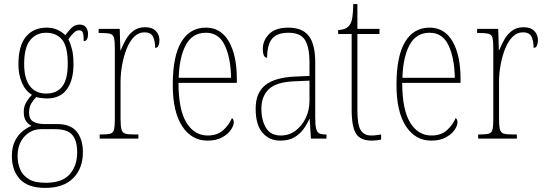

<svg xmlns="http://www.w3.org/2000/svg" viewBox="-20 -677 2660 938"><path d="M201 241Q117 241 77.5 198.5Q38 156 38 85Q38 42 53 12Q68 -18 90.5 -36Q113 -54 134 -62Q119 -69 107.5 -85Q96 -101 96 -131Q96 -158 109.5 -179.5Q123 -201 136 -214Q105 -232 87.5 -272Q70 -312 70 -362Q70 -453 106.5 -497.5Q143 -542 209 -542Q238 -542 261.5 -531Q285 -520 299 -505Q312 -523 328.5 -540Q345 -557 369 -557Q390 -557 400 -543.5Q410 -530 410 -512Q410 -476 389 -476Q389 -504 385 -516.5Q381 -529 367 -529Q354 -529 342 -518.5Q330 -508 314 -485Q324 -466 331.5 -437Q339 -408 339 -363Q339 -285 306.5 -240.5Q274 -196 209 -196Q198 -196 181.5 -198Q165 -200 157 -203Q143 -189 132.5 -171Q122 -153 122 -126Q122 -95 142.5 -83Q163 -71 197 -71H258Q325 -71 355 -33.5Q385 4 385 66Q385 146 337.5 193.5Q290 241 201 241ZM206 -220Q258 -220 284.5 -255Q311 -290 311 -365Q311 -449 283.5 -483Q256 -517 204 -517Q157 -517 127.5 -481Q98 -445 98 -364Q98 -293 126 -256.5Q154 -220 206 -220ZM203 216Q284 216 320.5 174.5Q357 133 357 67Q357 10 333 -18Q309 -46 249 -46H182Q132 -46 99 -9.5Q66 27 66 85Q66 121 78.5 150.5Q91 180 120.5 198Q150 216 203 216Z M467 0V-20H474Q505 -20 519 -24Q533 -28 537 -44.5Q541 -61 541 -97V-441Q541 -476 537 -492Q533 -508 517.5 -512Q502 -516 469 -516H462V-536H565L568 -432H570Q580 -457 594.5 -483Q609 -509 632 -526.5Q655 -544 689 -544Q724 -544 741.5 -525.5Q759 -507 759 -481Q759 -465 754 -454Q749 -443 738 -443Q738 -475 728 -497Q718 -519 685 -519Q657 -519 635.5 -497.5Q614 -476 599.5 -440.5Q585 -405 577 -362Q569 -319 569 -277V-97Q569 -61 573.5 -44.5Q578 -28 592.5 -24Q607 -20 638 -20H656V0Z M994 10Q916 10 870 -60.5Q824 -131 824 -262Q824 -403 866 -472.5Q908 -542 986 -542Q1059 -542 1098 -474.5Q1137 -407 1137 -291V-272H852Q852 -142 890.5 -78.5Q929 -15 995 -15Q1042 -15 1070.5 -41Q1099 -67 1113 -100Q1122 -95 1122 -79Q1122 -63 1107.5 -42Q1093 -21 1064.5 -5.5Q1036 10 994 10ZM1109 -297Q1107 -395 1078 -456Q1049 -517 986 -517Q920 -517 888 -457.5Q856 -398 853 -297Z M1349 10Q1296 10 1262.5 -28.5Q1229 -67 1229 -146Q1229 -224 1276.5 -261.5Q1324 -299 1423 -303L1492 -306V-371Q1492 -446 1470 -481.5Q1448 -517 1389 -517Q1333 -517 1309 -487.5Q1285 -458 1285 -395Q1264 -395 1264 -439Q1264 -479 1294.5 -510.5Q1325 -542 1389 -542Q1457 -542 1488.5 -501.5Q1520 -461 1520 -372V-105Q1520 -68 1524 -50Q1528 -32 1539 -26Q1550 -20 1571 -20H1575V0H1499L1493 -95H1491Q1479 -68 1461 -44Q1443 -20 1416 -5Q1389 10 1349 10ZM1352 -15Q1393 -15 1424.5 -39Q1456 -63 1474 -101.5Q1492 -140 1492 -185V-283L1422 -280Q1331 -277 1294 -242Q1257 -207 1257 -146Q1257 -90 1279.5 -52.5Q1302 -15 1352 -15Z M1796 10Q1742 10 1720 -23Q1698 -56 1698 -141V-511H1632V-530Q1670 -532 1686 -552Q1698 -567 1701.5 -592.5Q1705 -618 1706 -657H1726V-536H1834V-511H1726V-138Q1726 -66 1742.5 -40.5Q1759 -15 1794 -15Q1807 -15 1817.5 -16.5Q1828 -18 1842 -20V5Q1817 10 1796 10Z M2087 10Q2009 10 1963 -60.5Q1917 -131 1917 -262Q1917 -403 1959 -472.5Q2001 -542 2079 -542Q2152 -542 2191 -474.5Q2230 -407 2230 -291V-272H1945Q1945 -142 1983.5 -78.5Q2022 -15 2088 -15Q2135 -15 2163.5 -41Q2192 -67 2206 -100Q2215 -95 2215 -79Q2215 -63 2200.5 -42Q2186 -21 2157.5 -5.5Q2129 10 2087 10ZM2202 -297Q2200 -395 2171 -456Q2142 -517 2079 -517Q2013 -517 1981 -457.5Q1949 -398 1946 -297Z M2316 0V-20H2323Q2354 -20 2368 -24Q2382 -28 2386 -44.5Q2390 -61 2390 -97V-441Q2390 -476 2386 -492Q2382 -508 2366.5 -512Q2351 -516 2318 -516H2311V-536H2414L2417 -432H2419Q2429 -457 2443.5 -483Q2458 -509 2481 -526.5Q2504 -544 2538 -544Q2573 -544 2590.5 -525.5Q2608 -507 2608 -481Q2608 -465 2603 -454Q2598 -443 2587 -443Q2587 -475 2577 -497Q2567 -519 2534 -519Q2506 -519 2484.5 -497.5Q2463 -476 2448.5 -440.5Q2434 -405 2426 -362Q2418 -319 2418 -277V-97Q2418 -61 2422.5 -44.5Q2427 -28 2441.5 -24Q2456 -20 2487 -20H2505V0Z"/></svg>

Font: Noto Serif Tamil Condensed Thin
Style: Italic
Weight: 100
Width: 3
Italic angle: -12°
Designer: Indian Type Foundry, Tom Grace, and the Monotype Design Team
Foundry: Monotype Imaging Inc.
Version: Version 2.003; ttfautohint (v1.8.4.7-5d5b)